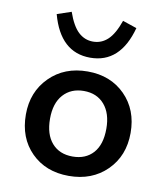

<svg xmlns="http://www.w3.org/2000/svg" viewBox="-85 -821 784 906"><g transform="rotate(10 307.0 -367.5)"><path d="M431.2 -750 499 -727.1Q451.7 -551.8 308.1 -551.8Q164.6 -551.8 117.2 -727.1L185.1 -750Q207.5 -685.5 237.5 -657.2Q267.6 -628.9 308.1 -628.9Q348.6 -628.9 378.7 -657.2Q408.7 -685.5 431.2 -750ZM305.2 15.1Q194.8 15.1 125.5 -54.2Q56.2 -123.5 56.2 -235.8Q56.2 -344.2 127 -415Q197.8 -485.8 309.1 -485.8Q418.9 -485.8 488.5 -415.8Q558.1 -345.7 558.1 -234.9Q558.1 -125 487.3 -54.9Q416.5 15.1 305.2 15.1ZM307.1 -78.1Q369.6 -78.1 405.8 -118.4Q441.9 -158.7 441.9 -234.9Q441.9 -308.1 405.8 -350.1Q369.6 -392.1 307.1 -392.1Q245.6 -392.1 208.7 -351.1Q171.9 -310.1 171.9 -235.8Q171.9 -160.6 208 -119.4Q244.1 -78.1 307.1 -78.1Z"/></g></svg>

Font: IntelOne Mono Medium
Style: Regular
Weight: 500
Designer: Fred Shallcrass
Foundry: Frere-Jones Type LLC
Version: Version 1.200;hotconv 1.1.0;makeotfexe 2.6.0;FJTRelease1.2